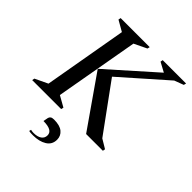

<svg xmlns="http://www.w3.org/2000/svg" viewBox="-243 -806 1191 1191"><g transform="rotate(45 353.0 -210.5)"><path d="M3 0 6 -16 90 -56 186 -604 116 -644 119 -660H374L370 -644L287 -604L190 -56L261 -16L257 0ZM476 0 241 -337 548 -610 485 -644 488 -660H693L689 -644L628 -621L338 -365L566 -52L626 -16L623 0ZM249 239Q241 239 230.5 238.5Q220 238 213 236L216 223Q230 226 241 226Q275 226 294 212.5Q313 199 313 175Q313 130 232 130L238 98Q240 89 247.5 83Q255 77 272 77Q324 77 349 98Q374 119 374 152Q374 195 338.5 217Q303 239 249 239Z"/></g></svg>

Font: Spectral Medium
Style: Italic
Weight: 500
Italic angle: -10°
Designer: Jean-Baptiste Levee
Foundry: Production Type
Version: Version 2.001